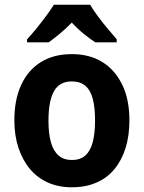

<svg xmlns="http://www.w3.org/2000/svg" viewBox="-20 -786 611 816"><path d="M530 -274Q530 -210 514 -158Q498 -106 467 -68Q436 -30 390 -10Q344 10 285 10Q229 10 184 -10Q139 -30 107.5 -67.5Q76 -105 58.5 -157.5Q41 -210 41 -275Q41 -362 70 -425Q99 -488 153.5 -522Q208 -556 286 -556Q359 -556 413 -523.5Q467 -491 498.5 -428Q530 -365 530 -274ZM186 -273Q186 -218 196.5 -181Q207 -144 229 -125Q251 -106 286 -106Q321 -106 342.5 -125Q364 -144 374 -181.5Q384 -219 384 -274Q384 -330 374 -367Q364 -404 342 -422Q320 -440 285 -440Q233 -440 209.5 -398.5Q186 -357 186 -273ZM363 -766Q376 -744 395.5 -717.5Q415 -691 436.5 -665.5Q458 -640 476 -619V-606H385Q362 -621 335.5 -642.5Q309 -664 285 -690Q260 -664 234.5 -643Q209 -622 187 -606H95V-619Q113 -638 134.5 -664.5Q156 -691 176 -718Q196 -745 209 -766Z"/></svg>

Font: Noto Sans SemiCondensed
Style: Regular
Weight: 400
Width: 4
Version: Version 2.013